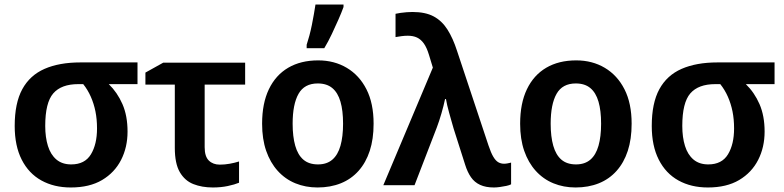

<svg xmlns="http://www.w3.org/2000/svg" viewBox="-20 -819 3467 849"><path d="M544 -237Q544 -168 515.5 -112Q487 -56 431.5 -23Q376 10 293 10Q219 10 163 -21Q107 -52 76 -113Q45 -174 45 -262Q45 -363 78.5 -424.5Q112 -486 177 -514.5Q242 -543 336 -543H588V-447H461Q499 -410 521.5 -358.5Q544 -307 544 -237ZM180 -262Q180 -212 192 -173.5Q204 -135 229.5 -113.5Q255 -92 295 -92Q355 -92 382 -136.5Q409 -181 409 -251Q409 -292 402 -326.5Q395 -361 381.5 -391.5Q368 -422 348 -447H326Q251 -447 215.5 -406Q180 -365 180 -262Z M1064 -542V-445H885V-168Q885 -127 903.5 -109Q922 -91 952 -91Q974 -91 996 -95Q1018 -99 1037 -105V-11Q1018 -3 987.5 3.5Q957 10 921 10Q873 10 835 -5Q797 -20 775 -58Q753 -96 753 -165V-445H623V-498L702 -542Z M1632 -272Q1632 -204 1615 -152Q1598 -100 1565.5 -63.5Q1533 -27 1487 -8.5Q1441 10 1384 10Q1331 10 1286 -8.5Q1241 -27 1208 -63.5Q1175 -100 1157 -152Q1139 -204 1139 -272Q1139 -362 1169 -424.5Q1199 -487 1254.5 -519.5Q1310 -552 1387 -552Q1458 -552 1513.5 -519Q1569 -486 1600.5 -424Q1632 -362 1632 -272ZM1274 -272Q1274 -215 1285.5 -174.5Q1297 -134 1321.5 -113Q1346 -92 1386 -92Q1425 -92 1449.5 -113Q1474 -134 1485.5 -174.5Q1497 -215 1497 -272Q1497 -330 1485.5 -369.5Q1474 -409 1449.5 -429.5Q1425 -450 1385 -450Q1326 -450 1300 -404Q1274 -358 1274 -272ZM1336 -621Q1342 -639 1348 -661.5Q1354 -684 1359 -708.5Q1364 -733 1368 -756.5Q1372 -780 1375 -799H1499V-788Q1490 -763 1476.5 -732.5Q1463 -702 1447.5 -669Q1432 -636 1414 -606H1336Z M1675 0 1894 -520 1877 -576Q1867 -609 1854 -627Q1841 -645 1824 -653Q1807 -661 1783 -661Q1769 -661 1754.5 -659Q1740 -657 1729 -655V-758Q1738 -760 1751 -762Q1764 -764 1778.5 -765Q1793 -766 1804 -766Q1861 -766 1897.5 -746.5Q1934 -727 1958.5 -688.5Q1983 -650 2001 -594L2140 -176Q2151 -143 2161.5 -125.5Q2172 -108 2183.5 -101.5Q2195 -95 2209 -95Q2216 -95 2224 -96.5Q2232 -98 2240 -100V-4Q2233 0 2219 3Q2205 6 2190 8Q2175 10 2164 10Q2128 10 2103 -1.5Q2078 -13 2062.5 -35.5Q2047 -58 2037 -90L1986 -250Q1981 -267 1976 -285Q1971 -303 1966 -320.5Q1961 -338 1957.5 -353.5Q1954 -369 1952 -381H1948Q1942 -352 1932 -317.5Q1922 -283 1911 -254L1813 0Z M2773 -272Q2773 -204 2756 -152Q2739 -100 2706.5 -63.5Q2674 -27 2628 -8.5Q2582 10 2525 10Q2472 10 2427 -8.5Q2382 -27 2349 -63.5Q2316 -100 2298 -152Q2280 -204 2280 -272Q2280 -362 2310 -424.5Q2340 -487 2395.5 -519.5Q2451 -552 2528 -552Q2599 -552 2654.5 -519Q2710 -486 2741.5 -424Q2773 -362 2773 -272ZM2415 -272Q2415 -215 2426.5 -174.5Q2438 -134 2462.5 -113Q2487 -92 2527 -92Q2566 -92 2590.5 -113Q2615 -134 2626.5 -174.5Q2638 -215 2638 -272Q2638 -330 2626.5 -369.5Q2615 -409 2590.5 -429.5Q2566 -450 2526 -450Q2467 -450 2441 -404Q2415 -358 2415 -272Z M3361 -237Q3361 -168 3332.5 -112Q3304 -56 3248.5 -23Q3193 10 3110 10Q3036 10 2980 -21Q2924 -52 2893 -113Q2862 -174 2862 -262Q2862 -363 2895.5 -424.5Q2929 -486 2994 -514.5Q3059 -543 3153 -543H3405V-447H3278Q3316 -410 3338.5 -358.5Q3361 -307 3361 -237ZM2997 -262Q2997 -212 3009 -173.5Q3021 -135 3046.5 -113.5Q3072 -92 3112 -92Q3172 -92 3199 -136.5Q3226 -181 3226 -251Q3226 -292 3219 -326.5Q3212 -361 3198.5 -391.5Q3185 -422 3165 -447H3143Q3068 -447 3032.5 -406Q2997 -365 2997 -262Z"/></svg>

Font: Noto Sans Display SemiBold
Style: Regular
Weight: 600
Designer: Monotype Design Team
Foundry: Monotype Imaging Inc.
Version: Version 2.003